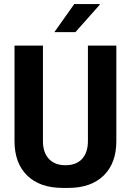

<svg xmlns="http://www.w3.org/2000/svg" viewBox="-20 -909 640 939"><path d="M287 10Q175 10 113 -50.5Q51 -111 51 -219V-686H190V-219Q190 -163 219 -132Q248 -101 300 -101Q353 -101 381.5 -132Q410 -163 410 -219V-686H549V-219Q549 -111 487 -50.5Q425 10 314 10ZM246 -752 343 -889H468V-886L349 -752Z"/></svg>

Font: Chivo Mono SemiBold
Style: Regular
Weight: 600
Monospace: yes
Designer: Hector Gatti
Foundry: Omnibus-Type
Version: Version 1.008